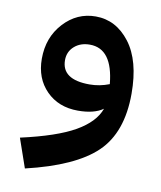

<svg xmlns="http://www.w3.org/2000/svg" viewBox="-78 -466 677 807"><g transform="rotate(10 260.0 -62.5)"><path d="M266 -403Q353 -403 411.5 -326.5Q470 -250 470 -109Q470 57 380.5 143Q291 229 83 278L40 154Q192 120 269 76Q346 32 367 -27Q329 0 260 0Q177 0 125 -52.5Q73 -105 73 -189Q73 -280 129.5 -341.5Q186 -403 266 -403ZM170 -200Q170 -117 289 -117Q332 -117 373 -133Q359 -282 262 -282Q222 -282 196 -259Q170 -236 170 -200Z"/></g></svg>

Font: FiraGO SemiBold
Style: Regular
Weight: 600
Designer: bBox Type
Foundry: bBox Type GmbH
Version: Version 1.001;PS 001.001;hotconv 1.0.88;makeotf.lib2.5.64775